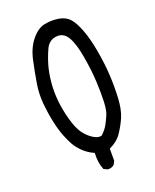

<svg xmlns="http://www.w3.org/2000/svg" viewBox="-152 -811 804 999"><g transform="rotate(-20 250.0 -311.5)"><path d="M268.6 101.6 248 91.8Q230.5 48.8 234.4 -2Q199.2 -17.6 174.8 -41.5Q150.4 -65.4 137.7 -87.9Q125 -110.4 111.3 -144.5Q97.7 -178.7 86.9 -227.5Q76.2 -276.4 70.8 -332.5Q65.4 -388.7 74.7 -444.8Q84 -501 97.7 -564.9Q111.3 -628.9 145.5 -670.9Q179.7 -712.9 217.8 -720.7Q255.9 -728.5 294.4 -722.7Q333 -716.8 355 -693.4Q377 -669.9 397 -617.2Q417 -564.5 429.7 -490.7Q442.4 -417 445.8 -354Q449.2 -291 445.8 -229Q442.4 -167 425.8 -127.9Q409.2 -88.9 384.8 -52.7Q360.4 -16.6 315.4 3.9V70.3L305.7 89.8Q290 103.5 268.6 101.6ZM299.8 -75.2Q323.2 -96.7 335.9 -120.1Q348.6 -143.6 358.4 -167Q368.2 -190.4 370.1 -236.8Q372.1 -283.2 369.1 -346.2Q366.2 -409.2 352.5 -488.8Q338.9 -568.4 315.9 -606.4Q293 -644.5 252.4 -639.6Q211.9 -634.8 193.8 -595.7Q175.8 -556.6 164.1 -516.1Q152.3 -475.6 147.5 -425.8Q142.6 -376 147.5 -324.2Q152.3 -272.5 168 -215.8Q183.6 -159.2 204.6 -130.4Q225.6 -101.6 253.4 -84.5Q281.2 -67.4 299.8 -75.2Z"/></g></svg>

Font: NaikaiFont
Style: Regular
Weight: 400
Version: Version 1.67